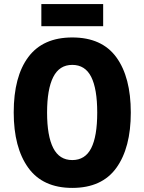

<svg xmlns="http://www.w3.org/2000/svg" viewBox="-20 -908 705 938"><path d="M619 -358Q619 -186 548.5 -88Q478 10 333 10Q189 10 118 -88.5Q47 -187 47 -359Q47 -534 118.5 -629.5Q190 -725 333 -725Q478 -725 548.5 -628Q619 -531 619 -358ZM210 -358Q210 -244 240 -185Q270 -126 333 -126Q396 -126 425.5 -184Q455 -242 455 -358Q455 -474 425.5 -532.5Q396 -591 333 -591Q270 -591 240 -531.5Q210 -472 210 -358ZM484 -888V-780H182V-888Z"/></svg>

Font: Noto Sans Tamil Condensed ExtraBold
Style: Regular
Weight: 800
Width: 3
Designer: Jelle Bosma - Monotype Design Team
Foundry: Monotype Imaging Inc.
Version: Version 2.004; ttfautohint (v1.8.4.7-5d5b)